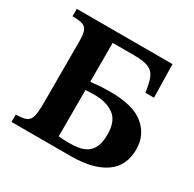

<svg xmlns="http://www.w3.org/2000/svg" viewBox="-146 -811 976 966"><g transform="rotate(30 342.0 -328.5)"><path d="M378 0H35V-43Q78 -43 97.5 -53Q117 -63 122.5 -90Q128 -117 128 -169V-521Q128 -560 121 -580Q114 -600 94.5 -607Q75 -614 35 -614V-657H591L595 -464H545Q538 -517 526 -546Q514 -575 486 -587Q458 -599 401 -599H277V-373Q303 -376 332.5 -378Q362 -380 391 -380Q525 -380 586.5 -328Q648 -276 648 -194Q648 -97 577.5 -48.5Q507 0 378 0ZM337 -53Q363 -53 389 -56.5Q415 -60 437 -73Q459 -86 472 -113Q485 -140 485 -187Q485 -264 442 -295.5Q399 -327 331 -327Q314 -327 300.5 -326.5Q287 -326 277 -325V-56Q306 -53 337 -53Z"/></g></svg>

Font: STIX Two Text
Style: Bold
Weight: 700
Designer: Ross Mills, John Hudson & Paul Hanslow, Tiro Typeworks Ltd; with prior portions MicroPress Inc., and Coen Hoffman.
Foundry: Tiro Typeworks Ltd
Version: Version 2.13 b171